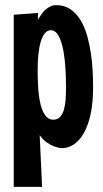

<svg xmlns="http://www.w3.org/2000/svg" viewBox="-20 -560 399 744"><path d="M198.2 -540Q230 -540 253.2 -523.9Q276.4 -507.8 292.2 -481.7Q308.1 -455.6 317.6 -421.9Q327.1 -388.2 332.3 -352.8Q337.4 -317.4 339.1 -283.7Q340.8 -250 340.8 -223.1Q340.8 -162.1 331.1 -117.4Q321.3 -72.8 304.4 -43.5Q287.6 -14.2 265.6 0Q243.7 14.2 219.2 14.2Q204.6 12.7 189.5 7.3Q176.8 2.4 161.9 -7.6Q147 -17.6 133.8 -36.1L143.1 164.1H33.2V-502.9L127 -509.8V-482.9Q132.8 -494.1 140.4 -504.6Q147.9 -515.1 156.7 -522.9Q165.5 -530.8 175.8 -535.4Q186 -540 198.2 -540ZM235.8 -223.1Q235.8 -239.7 235.1 -262.5Q234.4 -285.2 232.4 -309.6Q230.5 -334 226.6 -357.9Q222.7 -381.8 216.1 -400.6Q209.5 -419.4 200 -431.2Q190.4 -442.9 176.8 -442.9Q163.6 -442.9 153.8 -430.9Q144 -418.9 137.9 -398.4Q131.8 -377.9 128.9 -350.8Q126 -323.7 126 -293.9Q126 -280.3 126.2 -260.5Q126.5 -240.7 127.9 -218.8Q129.4 -196.8 133.1 -174.8Q136.7 -152.8 143.3 -135.5Q149.9 -118.2 160.4 -107.2Q170.9 -96.2 186 -96.2Q202.6 -96.2 212.6 -106.9Q222.7 -117.7 227.8 -135.5Q232.9 -153.3 234.4 -176.3Q235.8 -199.2 235.8 -223.1Z"/></svg>

Font: Mouse Memoirs
Style: Regular
Weight: 400
Version: Version 1.000